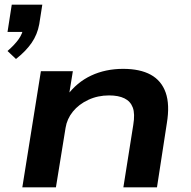

<svg xmlns="http://www.w3.org/2000/svg" viewBox="-20 -797 812 817"><path d="M48 -546 12 -580Q43 -607 59.5 -630.5Q76 -654 80 -680L101 -661H12L30 -777H160L147 -694Q139 -650 114.5 -614.5Q90 -579 48 -546ZM75 0 154 -494H290L273 -389H264Q307 -447 368 -475.5Q429 -504 504 -504Q576 -504 621.5 -479Q667 -454 685 -403Q703 -352 690 -273L648 0H505L547 -265Q555 -313 545 -339.5Q535 -366 509.5 -378.5Q484 -391 444 -391Q396 -391 355.5 -372Q315 -353 290 -322Q265 -291 259 -253L218 0Z"/></svg>

Font: Nunito Sans 10pt Expanded
Style: Bold Italic
Weight: 700
Width: 7
Italic angle: -9°
Designer: Vernon Adams
Foundry: Vernon Adams
Version: Version 3.101;gftools[0.9.27]